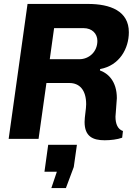

<svg xmlns="http://www.w3.org/2000/svg" viewBox="-20 -706 705 976"><path d="M216 -284H333C384 -284 418 -249 418 -176C418 -152 410 -112 410 -86C410 -13 451 7 512 7C542 7 577 3 601 -6L605 -40C578 -49 567 -77 567 -113C567 -123 574 -195 574 -207C574 -294 528 -334 488 -348L489 -355C588 -373 635 -460 635 -542C635 -650 541 -686 427 -686H120L24 0H176ZM383 -405H233L255 -563H405C448 -563 475 -535 475 -498C475 -443 433 -405 383 -405ZM241 250H315L355 143L371 30H225L206 167H269Z"/></svg>

Font: Chivo
Style: Bold Italic
Weight: 700
Italic angle: -8°
Designer: Hector Gatti
Foundry: Omnibus-Type
Version: Version 1.003;PS 001.003;hotconv 1.0.70;makeotf.lib2.5.58329